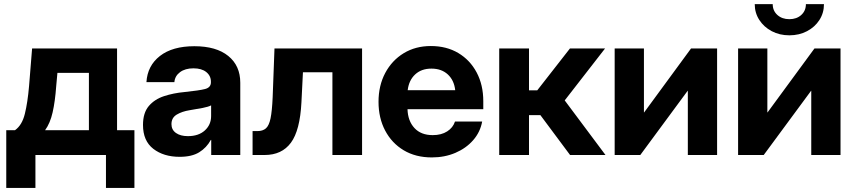

<svg xmlns="http://www.w3.org/2000/svg" viewBox="-20 -750 4138 929"><path d="M10.3 159.2V-120.1H52.7Q86.9 -144.5 100.3 -199.5Q113.8 -254.4 120.6 -333.5L135.3 -515.6H546.4V-120.1H630.4V159.2H492.7V0H151.4V159.2ZM198.2 -120.1H410.2V-397.5H257.8L252 -333.5Q246.6 -258.8 234.6 -206.3Q222.7 -153.8 198.2 -120.1Z M849.1 8.8Q772 8.8 721.9 -29.8Q671.9 -68.4 671.9 -145.5Q671.9 -203.6 699.7 -236.6Q727.5 -269.5 773.4 -284.7Q819.3 -299.8 873 -304.7Q943.8 -312 972.2 -319.3Q1000.5 -326.7 1000.5 -351.6V-355Q1000.5 -383.3 978 -401.4Q955.6 -419.4 916 -419.4Q876 -419.4 851.1 -400.9Q826.2 -382.3 823.7 -352.5H688.5Q693.4 -432.1 753.9 -479.2Q814.5 -526.4 920.4 -526.4Q1026.4 -526.4 1084.5 -479.2Q1142.6 -432.1 1142.6 -349.6V0H1002V-72.8H1000Q979.5 -35.2 943.8 -13.2Q908.2 8.8 849.1 8.8ZM889.2 -91.3Q940.9 -91.3 971.2 -118.9Q1001.5 -146.5 1001.5 -188.5V-240.2Q989.3 -233.4 960.9 -227.8Q932.6 -222.2 897.9 -216.8Q860.8 -210.9 835.2 -195.6Q809.6 -180.2 809.6 -149.4Q809.6 -122.1 831.3 -106.7Q853 -91.3 889.2 -91.3Z M1202.1 0V-115.7H1225.1Q1251.5 -115.7 1266.6 -128.9Q1281.7 -142.1 1289.1 -177.5Q1296.4 -212.9 1299.3 -279.8L1308.1 -515.6H1731.9V0H1588.4V-400.4H1445.8L1438.5 -254.9Q1431.6 -119.1 1387.7 -59.6Q1343.8 0 1260.3 0Z M2069.3 11.7Q1991.2 11.7 1933.3 -22.9Q1875.5 -57.6 1843.5 -118.4Q1811.5 -179.2 1811.5 -257.3Q1811.5 -335.9 1844 -397Q1876.5 -458 1933.6 -492.7Q1990.7 -527.3 2064.5 -527.3Q2140.6 -527.3 2197.5 -493.4Q2254.4 -459.5 2286.4 -399.2Q2318.4 -338.9 2318.4 -260.3V-221.7H1951.7Q1953.6 -164.6 1985.4 -130.4Q2017.1 -96.2 2073.7 -96.2Q2115.7 -96.2 2143.8 -114.3Q2171.9 -132.3 2181.6 -162.1H2313Q2303.7 -110.8 2269.5 -71.8Q2235.4 -32.7 2183.6 -10.5Q2131.8 11.7 2069.3 11.7ZM1952.6 -313.5H2182.6Q2177.2 -361.8 2146.7 -389.9Q2116.2 -418 2067.4 -418Q2019 -418 1988.8 -389.9Q1958.5 -361.8 1952.6 -313.5Z M2395.5 0V-515.6H2539.6V-313H2579.6L2737.8 -515.6H2907.7L2712.4 -264.2L2909.7 0H2738.3L2594.7 -192.9H2539.6V0Z M3449.7 0H3308.1V-310.5H3307.1L3078.1 0H2954.1V-515.6H3095.7V-206.1H3096.7L3323.7 -515.6H3449.7Z M4046.9 0H3905.3V-310.5H3904.3L3675.3 0H3551.3V-515.6H3692.9V-206.1H3693.8L3920.9 -515.6H4046.9ZM3799.3 -579.1Q3752 -579.1 3714.1 -599.1Q3676.3 -619.1 3654.1 -653.3Q3631.8 -687.5 3631.8 -730H3718.8Q3718.8 -697.8 3741.5 -677.5Q3764.2 -657.2 3799.3 -657.2Q3834.5 -657.2 3856.9 -677.5Q3879.4 -697.8 3879.4 -730H3966.8Q3966.8 -687.5 3944.8 -653.3Q3922.9 -619.1 3884.8 -599.1Q3846.7 -579.1 3799.3 -579.1Z"/></svg>

Font: Inter Display
Style: Bold
Weight: 700
Designer: Rasmus Andersson
Foundry: rsms
Version: Version 4.001;git-9221beed3